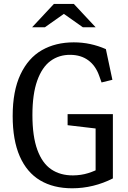

<svg xmlns="http://www.w3.org/2000/svg" viewBox="-20 -961 660 992"><path d="M45.5 -361.7Q45.5 -490.8 85.6 -576.1Q125.7 -661.3 196.4 -701.8Q267.2 -742.2 361.3 -742.2Q405.3 -742.2 446.2 -733.4Q487.2 -724.7 527 -707.2L560.7 -548.7L504.7 -535L492.5 -569.3Q474 -621.7 436.2 -649.4Q398.5 -677.2 343.8 -677.7Q285 -678.3 241.2 -646.2Q197.3 -614.2 172.4 -544.6Q147.5 -475 147.5 -366.5Q147.5 -256.8 172.8 -187.3Q198 -117.8 244.8 -86.1Q291.5 -54.3 357.7 -54.8Q399.5 -55.2 435.6 -66.5Q471.7 -77.8 505 -96.5L474 -45.7V-326.7L512 -292.7L329.3 -314.2V-371.3H563.2V-39.2Q513.7 -14 460.7 -1.1Q407.7 11.8 352.8 11.8Q256 11.8 187.3 -29.1Q118.7 -70 82.1 -153.3Q45.5 -236.7 45.5 -361.7ZM258.5 -940.7H361.5L474.2 -820H408.2L296.7 -898.7H323.3L211.8 -820H145.8Z"/></svg>

Font: Monaspace Xenon Var ExtraLight
Style: Regular
Weight: 200
Designer: Riley Cran and the Lettermatic Team
Version: Version 1.200 (Monaspace Xenon Var)